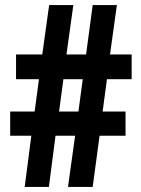

<svg xmlns="http://www.w3.org/2000/svg" viewBox="-20 -734 552 754"><path d="M400 -423H497V-520H412L439 -714H344L318 -520H241L268 -714H173L146 -520H43V-423H133L116 -296H20V-201H103L77 0H172L198 -201H275L247 0H344L371 -201H473V-296H383ZM212 -296 229 -423H305L288 -296Z"/></svg>

Font: Noto Sans Arabic UI XCn
Style: Bold
Weight: 700
Width: 2
Designer: Monotype Design Team, Nadine Chahine and Nizar Qandah
Foundry: Monotype Imaging Inc.
Version: Version 2.010